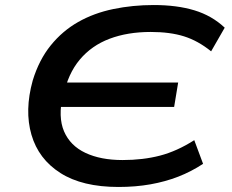

<svg xmlns="http://www.w3.org/2000/svg" viewBox="-20 -734 922 763"><path d="M451 9Q307 9 220 -46.5Q133 -102 105 -198.5Q77 -295 110 -414Q135 -496 181.5 -553.5Q228 -611 290.5 -646.5Q353 -682 430 -698Q507 -714 591 -714Q683 -714 752.5 -693Q822 -672 873 -624L819 -530Q767 -572 711.5 -589.5Q656 -607 579 -607Q487 -607 415.5 -580Q344 -553 297 -497Q250 -441 232 -354L206 -406H688L672 -309H181L230 -357Q210 -269 234.5 -212Q259 -155 319.5 -126.5Q380 -98 467 -98Q548 -98 615.5 -115.5Q683 -133 752 -177L787 -83Q740 -52 688.5 -32Q637 -12 578 -1.5Q519 9 451 9Z"/></svg>

Font: Nunito Sans 7pt Expanded SemiBold
Style: Italic
Weight: 600
Width: 7
Italic angle: -9°
Designer: Vernon Adams
Foundry: Vernon Adams
Version: Version 3.101;gftools[0.9.27]